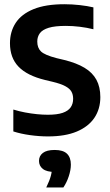

<svg xmlns="http://www.w3.org/2000/svg" viewBox="-20 -622 509 886"><path d="M201.5 7.5Q161 7.5 118.2 1.5Q75.5 -4.5 41.5 -15.5V-116.5Q67.5 -108.5 95.2 -103.2Q123 -98 150 -95.2Q177 -92.5 201 -92.5Q243.5 -92.5 269 -101.2Q294.5 -110 306 -126.5Q317.5 -143 317.5 -166Q317.5 -185.5 309.5 -199.5Q301.5 -213.5 281 -224.5Q260.5 -235.5 223 -244.5L187.5 -253Q105.5 -273 65.8 -314Q26 -355 26 -422.5Q26 -476 52.5 -516.5Q79 -557 134.8 -579.8Q190.5 -602.5 277 -602.5Q312.5 -602.5 348 -598.5Q383.5 -594.5 411 -588V-487Q381 -494.5 348.2 -498.5Q315.5 -502.5 283.5 -502.5Q233.5 -502.5 204.8 -493.8Q176 -485 164 -468.8Q152 -452.5 152 -430.5Q152 -401 169.2 -384.5Q186.5 -368 240 -354L275.5 -345.5Q333 -331.5 370 -309.2Q407 -287 425 -253.8Q443 -220.5 443 -174Q443 -119 415.5 -78.2Q388 -37.5 334.5 -15Q281 7.5 201.5 7.5ZM193.5 243Q209 211 214.8 188.8Q220.5 166.5 220.5 143L244 171.5H233.5Q195.5 171.5 177.8 157.5Q160 143.5 160 120.5Q160 97.5 177.8 83.8Q195.5 70 232.5 70Q271 70 289 87.2Q307 104.5 307 137.5Q307 162 297.5 191Q288 220 272.5 243Z"/></svg>

Font: Encode Sans SC SemiCondensed SemiBold
Style: Regular
Weight: 600
Width: 4
Designer: Multiple Designers
Foundry: Impallari Type
Version: Version 3.002